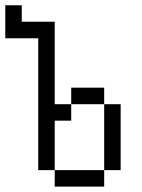

<svg xmlns="http://www.w3.org/2000/svg" viewBox="-20 -645 540 728"><path d="M187.5 0V62.5H375V0ZM187.5 0V-187.5H250V-250H187.5V-562.5H62.5V-625H0Q0 -625 0 -500H125Q125 -500 125 0ZM375 0H437.5Q437.5 0 437.5 -250H375Q375 -250 375 0ZM250 -250H375V-312.5H250Z"/></svg>

Font: BFUnifontExMono
Style: Regular
Weight: 500
Version: Version 15.0.06